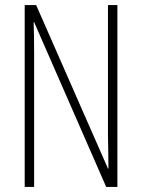

<svg xmlns="http://www.w3.org/2000/svg" viewBox="-20 -734 557 754"><path d="M441 0H397L114 -647H112Q113 -623 113.5 -594Q114 -565 114 -526V0H77V-714H122L404 -72H406Q406 -108 405 -143.5Q404 -179 404 -202V-714H441Z"/></svg>

Font: Noto Sans Gujarati ExtraCondensed ExtraLight
Style: Regular
Weight: 200
Width: 2
Designer: Jelle Bosma - Monotype Design Team, Universal Thirst
Foundry: Monotype Imaging Inc.
Version: Version 2.106; ttfautohint (v1.8.4.7-5d5b)